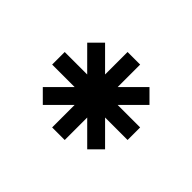

<svg xmlns="http://www.w3.org/2000/svg" viewBox="-88 -1025 675 675"><g transform="rotate(-45 250.0 -687.5)"><path d="M174.3 -718.8 95.2 -797.9 139.6 -842.3 218.8 -763.2V-875H281.2V-763.2L360.4 -842.3L404.8 -797.9L325.7 -718.8H437.5V-656.2H325.7L404.8 -577.1L360.4 -532.7L281.2 -611.8V-500H218.8V-611.8L139.6 -532.7L95.2 -577.1L174.3 -656.2H62.5V-718.8Z"/></g></svg>

Font: Oldtimer
Style: Regular
Weight: 400
Designer: GGBotNet
Foundry: GGBotNet
Version: 1.00